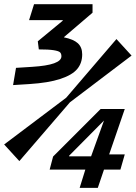

<svg xmlns="http://www.w3.org/2000/svg" viewBox="-20 -675 654 925"><path d="M120.1 -578.1 144 -654.8H425.8V-613.8L288.1 -496.1V-495.1Q334 -485.8 355 -466.6Q376 -447.3 376 -413.1Q376 -371.1 351.8 -342.3Q327.6 -313.5 270.5 -294.7Q213.4 -275.9 121.1 -270L43 -265.1L57.1 -348.1L134.8 -353Q275.9 -361.8 275.9 -403.8Q275.9 -416.5 269.3 -422.9Q262.7 -429.2 238.8 -433.1Q214.8 -437 167 -437L162.1 -476.1L282.2 -575.2V-578.1ZM316.9 -182.1 73.2 101.1 0 21 298.8 -204.1 541 -486.8 613.8 -407.2ZM219.2 142.1 235.8 79.1 464.8 -149.9H581.1L505.9 68.8H581.1L560.1 142.1H481L451.2 230H363.8L391.1 142.1ZM481 -94.2 313 75.2V78.1H418.9Z"/></svg>

Font: IntelOne Mono Bold
Style: Italic
Weight: 700
Italic angle: -16°
Designer: Fred Shallcrass
Foundry: Frere-Jones Type LLC
Version: Version 1.200;hotconv 1.1.0;makeotfexe 2.6.0;FJTRelease1.2